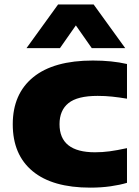

<svg xmlns="http://www.w3.org/2000/svg" viewBox="-20 -828 620 858"><path d="M383.5 10.5Q214.5 10.5 125.8 -63Q37 -136.5 37 -272.5Q37 -408.5 128.5 -483Q220 -557.5 395 -557.5Q480.5 -557.5 547.5 -542V-387Q512 -393 481.2 -396.2Q450.5 -399.5 416 -399.5Q326 -399.5 286 -367.2Q246 -335 246 -273Q246 -147.5 404.5 -147.5Q438 -147.5 469.8 -151.8Q501.5 -156 547.5 -166V-11Q516 -1.5 474 4.5Q432 10.5 383.5 10.5ZM98.5 -613 239.5 -808H398.5L539.5 -613H390L319 -714.5L248 -613Z"/></svg>

Font: Encode Sans Expanded Expanded ExtraBold
Style: Regular
Weight: 800
Width: 7
Designer: Multiple Designers
Foundry: Impallari Type
Version: Version 3.000; ttfautohint (v1.8.3) -l 8 -r 50 -G 200 -x 14 